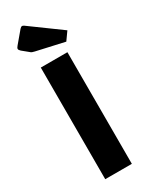

<svg xmlns="http://www.w3.org/2000/svg" viewBox="-219 -888 728 931"><g transform="rotate(-30 145.0 -422.5)"><path d="M70 -625H219V0H70ZM240 -672 84 -707Q75 -709 70 -711Q65 -713 60 -718L27 -745Q18 -753 18 -759Q18 -765 26 -774L79 -837Q86 -845 92 -845Q96 -845 102 -841L272 -717Z"/></g></svg>

Font: Changa SemiBold
Style: Regular
Weight: 600
Designer: Eduardo Rodriguez Tunni
Foundry: Eduardo Rodriguez Tunni
Version: Version 3.002; ttfautohint (v1.8.2)